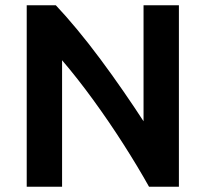

<svg xmlns="http://www.w3.org/2000/svg" viewBox="-20 -713 786 733"><path d="M82 0V-693H193Q230 -654 274 -601Q318 -548 363 -487.5Q408 -427 450.5 -365.5Q493 -304 528 -250V-693H663V0H549Q506 -77 451 -163Q396 -249 336 -331.5Q276 -414 217 -483V0Z"/></svg>

Font: Ubuntu Sans
Style: Bold
Weight: 700
Designer: Dalton Maag Ltd
Foundry: Dalton Maag Ltd
Version: Version 1.006; ttfautohint (v1.8.4.7-5d5b)